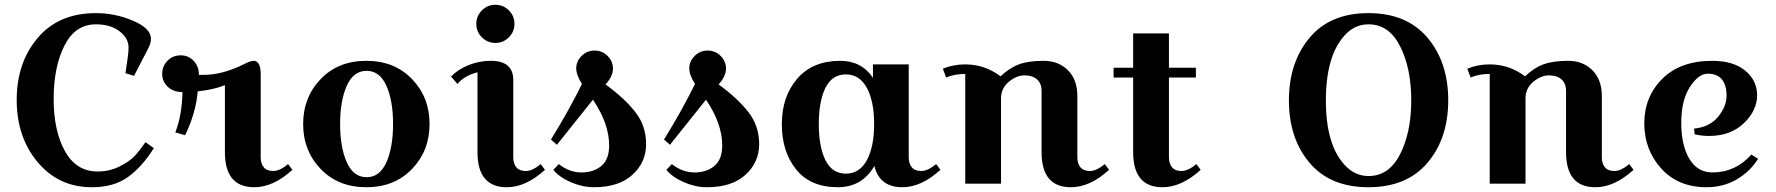

<svg xmlns="http://www.w3.org/2000/svg" viewBox="-20 -770 7446 805"><path d="M382 -668Q295 -668 250 -578.5Q205 -489 205 -355Q205 -221 252.5 -136Q300 -51 389 -51Q439 -51 481 -72Q523 -93 544.5 -116Q566 -139 590 -174L625 -149Q577 -72 517.5 -28.5Q458 15 365 15Q226 15 138 -90Q50 -195 50 -351Q50 -507 138 -611Q226 -715 382 -715Q463 -715 538 -683Q613 -651 613 -607Q613 -590 602 -568L542 -452L506 -463L515 -525Q519 -549 519 -571Q519 -610 481 -639Q443 -668 382 -668Z M1043 -515Q1073 -515 1073 -458V-111Q1073 -84 1086 -68.5Q1099 -53 1126 -53Q1153 -53 1188 -82L1206 -58Q1126 15 1046 15Q923 15 923 -132V-413Q876 -394 809 -387Q801 -295 756 -203L715 -215Q743 -286 745 -384Q707 -384 683.5 -406Q660 -428 660 -460.5Q660 -493 682.5 -515.5Q705 -538 737.5 -538Q770 -538 792 -515Q814 -492 814 -456H833Q912 -456 1001 -500Q1030 -515 1043 -515Z M1324.5 -61.5Q1251 -138 1251 -250Q1251 -362 1324.5 -438.5Q1398 -515 1516 -515Q1634 -515 1707.5 -438.5Q1781 -362 1781 -250Q1781 -138 1707.5 -61.5Q1634 15 1516 15Q1398 15 1324.5 -61.5ZM1434 -410.5Q1406 -348 1406 -250Q1406 -152 1434 -89.5Q1462 -27 1517 -27Q1572 -27 1600 -89.5Q1628 -152 1628 -250Q1628 -348 1600 -410.5Q1572 -473 1517 -473Q1462 -473 1434 -410.5Z M2000.5 -613.5Q1977 -637 1977 -670Q1977 -703 2000.5 -726.5Q2024 -750 2057 -750Q2090 -750 2113.5 -726.5Q2137 -703 2137 -670Q2137 -637 2113.5 -613.5Q2090 -590 2057 -590Q2024 -590 2000.5 -613.5ZM2038 -515Q2132 -515 2132 -434V-111Q2132 -84 2145 -68.5Q2158 -53 2185 -53Q2212 -53 2247 -82L2265 -58Q2185 15 2105 15Q1982 15 1982 -132V-467Q1927 -453 1898 -418L1871 -449Q1900 -479 1944.5 -497Q1989 -515 2038 -515Z M2420 -418Q2396 -455 2396 -484Q2396 -513 2418.5 -535.5Q2441 -558 2473 -558Q2505 -558 2527.5 -535.5Q2550 -513 2550 -482Q2550 -451 2519 -416Q2601 -356 2645 -298.5Q2689 -241 2689 -165.5Q2689 -90 2632 -37.5Q2575 15 2470 15Q2422 15 2373.5 -6Q2325 -27 2300 -58L2323 -82Q2367 -47 2418 -47Q2469 -47 2501.5 -74.5Q2534 -102 2534 -160Q2534 -252 2466 -352L2315 -163L2290 -185Q2366 -308 2420 -418Z M2894 -418Q2870 -455 2870 -484Q2870 -513 2892.5 -535.5Q2915 -558 2947 -558Q2979 -558 3001.5 -535.5Q3024 -513 3024 -482Q3024 -451 2993 -416Q3075 -356 3119 -298.5Q3163 -241 3163 -165.5Q3163 -90 3106 -37.5Q3049 15 2944 15Q2896 15 2847.5 -6Q2799 -27 2774 -58L2797 -82Q2841 -47 2892 -47Q2943 -47 2975.5 -74.5Q3008 -102 3008 -160Q3008 -252 2940 -352L2789 -163L2764 -185Q2840 -308 2894 -418Z M3790 -500V-111Q3790 -84 3803 -68.5Q3816 -53 3843 -53Q3870 -53 3905 -82L3923 -58Q3843 15 3763 15Q3668 15 3646 -74Q3594 15 3493 15Q3378 15 3318 -59.5Q3258 -134 3258 -249.5Q3258 -365 3322.5 -440Q3387 -515 3503 -515Q3592 -515 3640 -444V-500ZM3441 -402Q3413 -346 3413 -250Q3413 -154 3441 -98Q3469 -42 3526.5 -42Q3584 -42 3614.5 -98.5Q3645 -155 3645 -250Q3645 -345 3614.5 -401.5Q3584 -458 3526.5 -458Q3469 -458 3441 -402Z M4027 -500Q4109 -500 4175 -450Q4213 -486 4253 -500.5Q4293 -515 4355.5 -515Q4418 -515 4457.5 -475.5Q4497 -436 4497 -368V-111Q4497 -84 4510 -68.5Q4523 -53 4550 -53Q4577 -53 4612 -82L4630 -58Q4550 15 4470 15Q4347 15 4347 -132V-389Q4347 -420 4328 -437Q4309 -454 4275.5 -454Q4242 -454 4209.5 -427Q4177 -400 4177 -357V0H4027V-460Q3982 -460 3947 -445L3933 -482Q3976 -500 4027 -500Z M4649 -445V-486H4731V-630H4881V-486H4994V-445H4881V-111Q4881 -84 4894 -68.5Q4907 -53 4934 -53Q4961 -53 4996 -82L5014 -58Q4934 15 4854 15Q4731 15 4731 -132V-445Z M5384 -349Q5384 -508 5470.5 -611.5Q5557 -715 5717.5 -715Q5878 -715 5965 -612Q6052 -509 6052 -349.5Q6052 -190 5965 -87.5Q5878 15 5717.5 15Q5557 15 5470.5 -87.5Q5384 -190 5384 -349ZM5718 -668Q5659 -668 5618 -622Q5539 -536 5539 -349Q5539 -163 5618 -78Q5660 -32 5718 -32Q5804 -32 5850.5 -124Q5897 -216 5897 -349.5Q5897 -483 5850.5 -575.5Q5804 -668 5718 -668Z M6226 -500Q6308 -500 6374 -450Q6412 -486 6452 -500.5Q6492 -515 6554.5 -515Q6617 -515 6656.5 -475.5Q6696 -436 6696 -368V-111Q6696 -84 6709 -68.5Q6722 -53 6749 -53Q6776 -53 6811 -82L6829 -58Q6749 15 6669 15Q6546 15 6546 -132V-389Q6546 -420 6527 -437Q6508 -454 6474.5 -454Q6441 -454 6408.5 -427Q6376 -400 6376 -357V0H6226V-460Q6181 -460 6146 -445L6132 -482Q6175 -500 6226 -500Z M7160 -47Q7256 -47 7323 -122L7351 -104Q7317 -50 7261 -17.5Q7205 15 7135 15Q7016 15 6945 -63.5Q6874 -142 6874 -253Q6874 -364 6949.5 -439.5Q7025 -515 7159 -515Q7247 -515 7297 -474Q7347 -433 7347 -370Q7347 -307 7291.5 -253.5Q7236 -200 7145 -200Q7114 -200 7085 -207L7083 -231Q7148 -237 7183.5 -280.5Q7219 -324 7219 -368.5Q7219 -413 7199.5 -437Q7180 -461 7140.5 -461Q7101 -461 7065 -405Q7029 -349 7029 -255Q7029 -161 7063 -104Q7097 -47 7160 -47Z"/></svg>

Font: Croissant One
Style: Regular
Weight: 400
Designer: Eduardo Rodriguez Tunni
Foundry: Eduardo Rodriguez Tunni
Version: Version 1.001